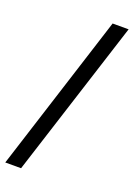

<svg xmlns="http://www.w3.org/2000/svg" viewBox="-176 -809 645 925"><g transform="rotate(20 146.5 -347.0)"><path d="M58 56H-23L234 -750H316Z"/></g></svg>

Font: Muli Medium
Style: Regular
Weight: 500
Designer: Vernon Adams
Foundry: Vernon Adams
Version: Version 2.100; ttfautohint (v1.8.1.43-b0c9)